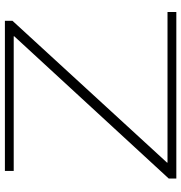

<svg xmlns="http://www.w3.org/2000/svg" viewBox="2 -742 740 784"><g transform="rotate(-90 372.0 -350.0)"><path d="M35 0V-31L616 -662V-664H66V-700H679V-669L100 -38V-36H715V0Z"/></g></svg>

Font: Georama Expanded ExtraLight
Style: Regular
Weight: 250
Width: 7
Designer: Jean-Baptiste Levee
Foundry: Production Type
Version: Version 1.001